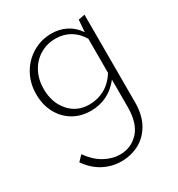

<svg xmlns="http://www.w3.org/2000/svg" viewBox="-168 -526 861 927"><g transform="rotate(-30 262.5 -63.0)"><path d="M439 -414V74Q439 146 411 194.5Q383 243 338 266Q293 289 241 289Q188 289 141.5 264.5Q95 240 61 191L89 162Q122 209 164.5 233Q207 257 252 257Q314 257 355.5 212Q397 167 397 75V-76Q334 4 235 4Q179 4 136 -22Q93 -48 69 -93.5Q45 -139 45 -197Q45 -259 73 -308.5Q101 -358 149 -386.5Q197 -415 254 -415Q299 -415 336 -396Q373 -377 398 -340L403 -407ZM397 -114V-304Q374 -343 338.5 -363.5Q303 -384 260 -384Q211 -384 172 -360.5Q133 -337 111 -295.5Q89 -254 89 -201Q89 -125 132 -75.5Q175 -26 244 -26Q289 -26 328.5 -47Q368 -68 397 -114Z"/></g></svg>

Font: Ysabeau Infant Light
Style: Regular
Weight: 300
Designer: Christian Thalmann (Catharsis Fonts)
Version: Version 0.003